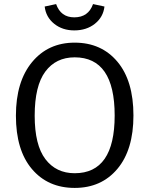

<svg xmlns="http://www.w3.org/2000/svg" viewBox="-20 -909 732 941"><path d="M344 -760Q286 -760 245.5 -792.5Q205 -825 199 -877L255 -889Q278 -824 344 -824Q413 -824 436 -889L492 -877Q486 -825 445 -792.5Q404 -760 344 -760ZM346 -700Q477 -700 555.5 -606.5Q634 -513 634 -343Q634 -175 555.5 -81.5Q477 12 346 12Q215 12 136.5 -80.5Q58 -173 58 -342Q58 -509 137 -604.5Q216 -700 346 -700ZM346 -628Q254 -628 202 -558Q150 -488 150 -342Q150 -198 202.5 -129Q255 -60 346 -60Q542 -60 542 -343Q542 -628 346 -628Z"/></svg>

Font: FiraGO Book
Style: Regular
Weight: 350
Designer: bBox Type
Foundry: bBox Type GmbH
Version: Version 1.001;PS 001.001;hotconv 1.0.88;makeotf.lib2.5.64775